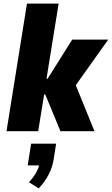

<svg xmlns="http://www.w3.org/2000/svg" viewBox="-20 -725 618 1061"><path d="M16 0 129 -705H304L237 -290H243L379 -506H578L383 -232L387 -283L502 0H314L230 -203H224L191 0ZM194 316 140 282Q164 257 180 228Q196 199 199 176L226 189H133L152 69H290L277 153Q270 199 248 241Q226 283 194 316Z"/></svg>

Font: Nunito Sans 7pt Condensed Black
Style: Italic
Weight: 900
Width: 3
Italic angle: -9°
Designer: Vernon Adams
Foundry: Vernon Adams
Version: Version 3.101;gftools[0.9.27]